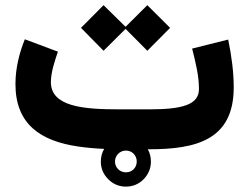

<svg xmlns="http://www.w3.org/2000/svg" viewBox="-20 -566 944 728"><path d="M362.3 46.4C362.3 72.3 371.6 94.7 390.6 113.8C409.2 132.3 431.6 141.6 457.5 141.6C483.4 141.6 505.9 132.3 524.4 113.8C543 94.7 552.2 72.3 552.2 46.4C552.2 29.3 548.3 14.2 540.5 0H544.9C722.7 0 866.2 -34.7 866.2 -234.4C866.2 -291 858.4 -353 845.2 -416L708.5 -381.8C714.8 -356.9 721.2 -331.1 726.6 -303.2C731.9 -275.4 734.4 -250.5 734.4 -228.5C734.4 -169.4 672.9 -151.4 546.4 -151.4H432.1C298.8 -151.4 172.9 -160.6 172.9 -254.9C172.9 -292 189 -339.8 199.7 -370.1L74.2 -417C54.2 -368.2 38.6 -309.1 38.6 -247.1C38.6 -94.2 134.8 -30.8 277.8 -10.3C308.6 -5.9 340.8 -2.9 375 -1.5C366.7 12.7 362.3 28.8 362.3 46.4ZM287.1 -460.4 372.6 -373.5 456.1 -456.5 538.6 -373.5 625 -460.4 538.6 -546.4 456.1 -464.4 372.6 -546.4ZM416 46.4C416 23.4 434.6 4.9 457.5 4.9C480.5 4.9 498.5 22.9 498.5 46.4C498.5 69.8 481 87.4 457.5 87.4C434.1 87.4 416 69.3 416 46.4Z"/></svg>

Font: Vazirmatn Black
Style: Regular
Weight: 900
Designer: Saber Rastikerdar
Foundry: Saber Rastikerdar
Version: Version 33.003